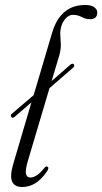

<svg xmlns="http://www.w3.org/2000/svg" viewBox="-20 -742 410 770"><path d="M25.5 -273Q20 -280.5 29 -287L115 -360.5L188.5 -609Q221.5 -722 321.5 -722Q346.5 -722 358.2 -713Q370 -704 370 -692Q370 -665 341.5 -665Q323.5 -665 307.5 -673.8Q291.5 -682.5 272.5 -682.5Q256 -682.5 242.2 -666.8Q228.5 -651 224.5 -631Q220.5 -615 222 -598.8Q223.5 -582.5 224 -563.2Q224.5 -544 217.5 -519L187 -417L262 -482.5Q271.5 -490 276.5 -483.5Q280.5 -476 272.5 -470L178.5 -388.5L93 -101Q80.5 -59 84.2 -44.5Q88 -30 101.5 -30Q112.5 -30 125.8 -37.8Q139 -45.5 158 -68.5Q164 -76.5 169.5 -74Q178 -71 170 -57Q127.5 8 69 8Q38 8 28.5 -14Q19 -36 33 -84L106 -331.5L37.5 -272.5Q29.5 -266.5 25.5 -273Z"/></svg>

Font: Fraunces 144pt S050 Light
Style: Italic
Weight: 300
Italic angle: -16°
Version: Version 1.000; ttfautohint (v1.8.3)